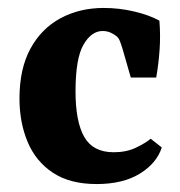

<svg xmlns="http://www.w3.org/2000/svg" viewBox="-20 -453 454 483"><path d="M29 -205Q29 -280 56.5 -330.5Q84 -381 132 -407Q180 -433 241 -433Q280 -433 318 -424Q356 -415 381 -401Q384 -364 381.5 -328Q379 -292 373 -258H309L288 -331Q284 -344 281 -351Q278 -358 273 -362Q267 -367 258 -371Q249 -375 238 -375Q210 -375 190 -340.5Q170 -306 170 -223Q170 -147 192 -108.5Q214 -70 266 -70Q298 -70 322 -81.5Q346 -93 359 -104L387 -82Q374 -42 331.5 -16Q289 10 223 10Q156 10 113 -18.5Q70 -47 49.5 -96Q29 -145 29 -205Z"/></svg>

Font: Rasa
Style: Bold
Weight: 700
Designer: Anna Giedrys (Yrsa+Rasa design), David Brezina (Yrsa art-direction, Rasa art-direction, design)
Foundry: Rosetta Type Foundry
Version: Version 2.004